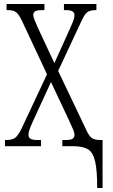

<svg xmlns="http://www.w3.org/2000/svg" viewBox="-20 -734 568 964"><path d="M468 210Q468 121 457.5 76Q447 31 421.5 15.5Q396 0 348 0H293V-31H309Q335 -31 344.5 -37.5Q354 -44 354 -57Q354 -67 348 -82Q342 -97 325 -133L236 -322L155 -146Q138 -110 130.5 -90Q123 -70 123 -57Q123 -44 133 -37.5Q143 -31 171 -31H186V0H5V-31H11Q41 -31 56 -42Q71 -53 89 -90L216 -361L89 -632Q74 -663 60.5 -673Q47 -683 21 -683H13V-714H203V-683H189Q162 -683 154.5 -676Q147 -669 147 -659Q147 -650 154 -632.5Q161 -615 170 -595L253 -417L333 -594Q342 -614 348 -629.5Q354 -645 354 -658Q354 -683 314 -683H301V-714H464V-683H458Q432 -683 417.5 -672Q403 -661 386 -622L272 -378L411 -86Q426 -52 440.5 -41.5Q455 -31 484 -31H495V210Z"/></svg>

Font: Noto Serif ExtraCondensed Light
Style: Regular
Weight: 300
Width: 2
Designer: Monotype Design Team
Foundry: Monotype Imaging Inc.
Version: Version 2.014; ttfautohint (v1.8.4.7-5d5b)